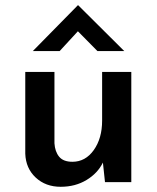

<svg xmlns="http://www.w3.org/2000/svg" viewBox="-20 -699 602 737"><path d="M213 18Q155 18 117 -17.5Q79 -53 77 -109V-423H189V-149Q191 -117 207 -97.5Q223 -78 258 -78Q308 -78 340 -123Q372 -168 372 -236V-423H484V0H383L375 -75Q355 -34 312 -8Q269 18 213 18ZM354 -503 279 -579 209 -503H106L279 -679H280L457 -503Z"/></svg>

Font: Synthetic SemiBold
Style: Regular
Weight: 600
Designer: Santiago Orozco
Foundry: Typemade
Version: Version 2.000; ttfautohint (v1.8.4.7-5d5b)